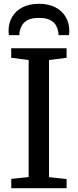

<svg xmlns="http://www.w3.org/2000/svg" viewBox="-20 -999 413 1019"><path d="M132 -59.2V-680.5L39.5 -692.4V-743H333.4V-692.4L240.2 -680.5V-59.1L333.4 -48.6V0H39.8V-49.6ZM186.6 -978.9Q237.3 -978.9 273.4 -960.3Q309.5 -941.7 328.6 -909.3Q347.8 -876.9 347.8 -836Q347.8 -830.6 347.4 -824.6Q346.9 -818.6 345.9 -812.7H290.6Q290.6 -815.4 290.6 -819.6Q290.6 -823.8 289.6 -828.4Q286.9 -845.6 277.8 -863Q268.6 -880.4 247.2 -892.2Q225.7 -904 186.6 -904Q147.6 -904 126.3 -892.2Q105 -880.4 95.8 -862.9Q86.5 -845.4 83.7 -828.4Q83.2 -823.8 83 -819.6Q82.7 -815.4 82.7 -812.7H27.4Q26.5 -818.6 26 -824.6Q25.5 -830.7 25.5 -836.1Q25.5 -877.1 44.6 -909.5Q63.7 -941.9 99.8 -960.4Q136 -978.9 186.6 -978.9Z"/></svg>

Font: Merriweather Light
Style: Regular
Weight: 300
Version: Version 2.100